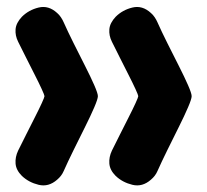

<svg xmlns="http://www.w3.org/2000/svg" viewBox="-20 -533 605 561"><path d="M421 -8Q396 14 367 7Q338 0 318 -19Q301 -36 299.5 -55Q298 -74 307 -93Q317 -113 330 -139Q343 -165 355.5 -189.5Q368 -214 376 -231.5Q384 -249 384 -252Q384 -255 376 -272.5Q368 -290 355.5 -314.5Q343 -339 330 -365Q317 -391 307 -411Q298 -429 299.5 -447.5Q301 -466 318 -484Q338 -504 367 -511Q396 -518 421 -495Q427 -490 432 -482.5Q437 -475 440 -468Q452 -441 469 -407Q486 -373 502.5 -340.5Q519 -308 529.5 -284Q540 -260 540 -252Q540 -244 529.5 -219.5Q519 -195 502.5 -162Q486 -129 469 -94.5Q452 -60 440 -33Q434 -19 421 -8ZM147 -8Q122 14 93 7Q64 0 44 -19Q27 -36 25.5 -55Q24 -74 33 -93Q43 -113 56 -139Q69 -165 81.5 -189.5Q94 -214 102 -231.5Q110 -249 110 -252Q110 -255 102 -272.5Q94 -290 81.5 -314.5Q69 -339 56 -365Q43 -391 33 -411Q24 -429 25.5 -447.5Q27 -466 44 -484Q64 -504 93 -511Q122 -518 147 -495Q153 -490 158 -482.5Q163 -475 166 -468Q178 -441 195 -407Q212 -373 228.5 -340.5Q245 -308 255.5 -284Q266 -260 266 -252Q266 -244 255.5 -219.5Q245 -195 228.5 -162Q212 -129 195 -94.5Q178 -60 166 -33Q160 -19 147 -8Z"/></svg>

Font: Madimi One
Style: Regular
Weight: 400
Designer: Taurai Valerie Mtake, Mirko Velimirovic
Foundry: TaVaTake
Version: Version 1.000; ttfautohint (v1.8.4.7-5d5b)